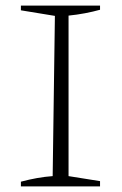

<svg xmlns="http://www.w3.org/2000/svg" viewBox="-20 -669 437 689"><path d="M55 0V-17Q85 -25 113 -30Q141 -35 169 -37L177 -612L55 -632V-649H339V-634Q314 -627 285 -621.5Q256 -616 226 -613V-37L339 -19V0Z"/></svg>

Font: Piazzolla Thin Thin
Style: Regular
Weight: 250
Version: Version 2.005